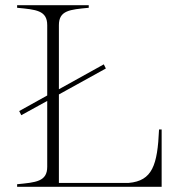

<svg xmlns="http://www.w3.org/2000/svg" viewBox="-20 -720 701 740"><path d="M380 -472 207 -376V-623C207 -680 249 -683 322 -690V-700H46V-690C119 -683 162 -680 162 -623V-352L54 -292L62 -276L162 -331V-77C162 -20 118 -17 46 -10V0H603V-221H593C587 -83 567 -23 476 -15H207V-356L388 -456Z"/></svg>

Font: Sprat Thin
Style: Regular
Weight: 100
Designer: Ethan Nakache
Foundry: Collletttivo
Version: Version 2.000;Glyphs 3.2 (3217)